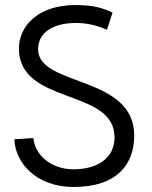

<svg xmlns="http://www.w3.org/2000/svg" viewBox="-20 -730 601 761"><path d="M37 -178C40 -89 118 11 273 11C444 11 512 -79 512 -193C512 -432 134 -386 131 -533C130 -599 187 -639 282 -639C325 -639 365 -629 404 -612C416 -648 426 -679 426 -680C386 -699 349 -710 280 -710C125 -710 55 -622 55 -538C55 -312 434 -382 434 -186C434 -100 362 -59 272 -59C177 -59 118 -120 112 -183Z"/></svg>

Font: Advent Pro
Style: Medium
Weight: 500
Designer: Andreas Kalpakidis
Foundry: Andreas Kalpakidis
Version: Version 2.002 2008